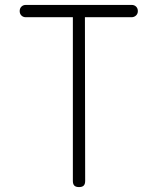

<svg xmlns="http://www.w3.org/2000/svg" viewBox="-20 -750 640 780"><path d="M276 -680H85Q74 -680 67 -687Q60 -694 60 -705Q60 -716 67 -723Q74 -730 85 -730H515Q526 -730 533 -723Q540 -716 540 -705Q540 -694 532.5 -687Q525 -680 514 -680H325L326 -15Q326 -2 320 4Q314 10 301 10Q288 10 282 4Q276 -2 276 -15Z"/></svg>

Font: Maple Mono NL Thin
Style: Regular
Weight: 250
Monospace: yes
Designer: subframe7536
Version: Version 7.000